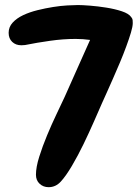

<svg xmlns="http://www.w3.org/2000/svg" viewBox="-20 -737 562 769"><path d="M511.7 -644.5Q511.7 -630.9 504.4 -606.4Q497.1 -582 485.8 -551.3Q474.6 -520.5 460.4 -486.8Q446.3 -453.1 432.6 -422.4Q418.9 -391.6 407.2 -365.2Q395.5 -338.9 388.7 -324.2Q376 -294.9 356.4 -250.5Q336.9 -206.1 314.5 -159.7Q292 -113.3 268.1 -72.8Q244.1 -32.2 223.6 -9.8Q203.1 12.7 174.8 12.7Q153.3 12.7 138.7 -1Q124 -14.6 124 -37.1Q124 -67.4 137.2 -109.4Q150.4 -151.4 168.5 -194.8Q186.5 -238.3 206.1 -279.3Q225.6 -320.3 239.3 -349.6Q264.6 -407.2 290 -463.4Q315.4 -519.5 340.8 -577.1Q327.1 -579.1 312 -580.1Q296.9 -581.1 283.2 -581.1Q233.4 -581.1 181.2 -573.7Q128.9 -566.4 80.1 -556.6Q75.2 -555.7 65.4 -555.7Q43 -555.7 28.8 -569.3Q14.6 -583 14.6 -605.5Q14.6 -628.9 30.8 -646.5Q46.9 -664.1 72.8 -676.3Q98.6 -688.5 130.4 -696.3Q162.1 -704.1 192.9 -709Q223.6 -713.9 250 -715.3Q276.4 -716.8 292 -716.8Q308.6 -716.8 340.3 -714.4Q372.1 -711.9 405.8 -706.5Q439.5 -701.2 467.8 -691.9Q496.1 -682.6 505.9 -668Q510.7 -662.1 511.2 -656.7Q511.7 -651.4 511.7 -644.5Z"/></svg>

Font: Chewy
Style: Regular
Weight: 400
Designer: Squid
Foundry: Font Diner, Inc DBA Sideshow
Version: Version 1.000